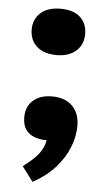

<svg xmlns="http://www.w3.org/2000/svg" viewBox="-52 -563 429 776"><g transform="rotate(5 162.5 -175.5)"><path d="M110 178 65 118Q91 99 109.5 81Q128 63 138.5 44Q149 25 152 5H143Q125 5 103.5 -2.5Q82 -10 68 -28.5Q54 -47 54 -80Q54 -123 82.5 -148Q111 -173 159 -173Q212 -173 241.5 -143.5Q271 -114 271 -63Q271 -20 253.5 24Q236 68 200.5 108Q165 148 110 178ZM162 -341Q111 -341 82 -366.5Q53 -392 53 -436Q53 -477 81.5 -503Q110 -529 162 -529Q215 -529 242.5 -503.5Q270 -478 270 -435Q270 -393 241 -367Q212 -341 162 -341Z"/></g></svg>

Font: Literata ExtraBold
Style: Regular
Weight: 800
Designer: Latin by Veronika Burian and Jose Scaglione. Greek by Irene Vlachou. Cyrillic by Vera Evstafieva.
Foundry: TypeTogether
Version: Version 3.103;gftools[0.9.29]